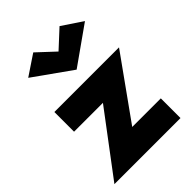

<svg xmlns="http://www.w3.org/2000/svg" viewBox="-215 -843 945 945"><g transform="rotate(-45 258.0 -370.5)"><path d="M282 -656 191 -741 85 -670 282 -530 480 -670 374 -741ZM258 -323 15 0H475V-137H276L507 -460H57V-323Z"/></g></svg>

Font: Jost
Style: Bold
Weight: 700
Version: Version 3.710